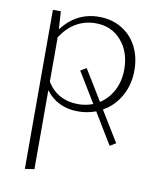

<svg xmlns="http://www.w3.org/2000/svg" viewBox="-80 -478 686 831"><g transform="rotate(10 262.5 -63.0)"><path d="M374 -23 456 111 430 127 347 -10Q310 4 269 4Q178 4 127 -64V283L86 289V-410H121L126 -331Q189 -415 289 -415Q345 -415 388.5 -389Q432 -363 455.5 -317Q479 -271 479 -213Q479 -151 451 -100.5Q423 -50 374 -23ZM329 -39 248 -172 274 -187 356 -53Q393 -77 414 -117.5Q435 -158 435 -210Q435 -286 392 -335.5Q349 -385 280 -385Q185 -385 127 -297V-102Q149 -65 184 -46Q219 -27 263 -27Q299 -27 329 -39Z"/></g></svg>

Font: Ysabeau Light
Style: Regular
Weight: 300
Designer: Christian Thalmann (Catharsis Fonts)
Version: Version 0.003